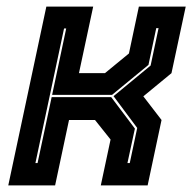

<svg xmlns="http://www.w3.org/2000/svg" viewBox="-20 -560 586 580"><path d="M5 0 120 -540H261.5L218.5 -339H297L369.5 -398.5L399.5 -540H541L498 -339L413 -269L468 -197.5L426 0H284.5L314 -138.5L267 -197.5H188.5L146.5 0ZM87 -67.5H93.5L136 -266.5H316L387.5 -171.5L365 -67.5H372L394.5 -173.5L323 -269.5L435 -362L459 -475H452L428.5 -364L318.5 -273.5H137.5L180 -474H173.5Z"/></svg>

Font: Tourney ExtraBold
Style: Italic
Weight: 800
Italic angle: -12°
Version: Version 1.015